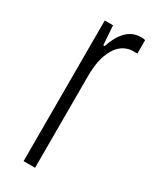

<svg xmlns="http://www.w3.org/2000/svg" viewBox="-148 -580 499 622"><g transform="rotate(30 101.0 -269.0)"><path d="M57 0V-526H88L93 -454H98Q109 -486 122.5 -504Q136 -522 151.5 -530Q167 -538 185 -538Q190 -538 194 -538Q198 -538 202 -536V-486H184Q171 -486 156 -479Q141 -472 128.5 -455.5Q116 -439 108 -411.5Q100 -384 100 -342V0Z"/></g></svg>

Font: Archivo ExtraCondensed Thin
Style: Regular
Weight: 250
Width: 2
Designer: Hector Gatti
Foundry: Omnibus-Type
Version: Version 2.001